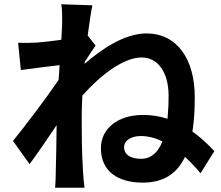

<svg xmlns="http://www.w3.org/2000/svg" viewBox="-20 -831 1040 902"><path d="M563 -140C563 -173 600 -192 641 -192C675 -192 710 -183 743 -167C723 -116 691 -85 643 -85C600 -85 563 -100 563 -140ZM272 -721C272 -710 270 -682 268 -644C225 -638 181 -633 152 -631C117 -629 94 -629 65 -630L78 -502C134 -510 211 -519 260 -525C259 -502 257 -478 255 -455C198 -371 98 -239 41 -169L119 -60C154 -107 204 -180 246 -243C245 -159 244 -101 242 -23C242 -7 241 29 239 51H377C374 28 371 -8 370 -26C364 -120 364 -204 364 -286C364 -316 365 -349 367 -382C447 -472 556 -561 646 -561C723 -561 772 -489 772 -382C772 -343 770 -307 767 -273C730 -285 692 -291 652 -291C531 -291 454 -225 454 -135C454 -22 539 27 651 27C751 27 813 -18 849 -94C874 -71 899 -45 922 -17L987 -121C953 -158 919 -188 884 -213C892 -262 895 -316 895 -374C895 -556 810 -674 668 -674C566 -674 458 -601 377 -531C378 -534 378 -537 378 -540C395 -566 416 -599 429 -617L392 -664C400 -727 408 -778 414 -806L268 -811C273 -780 272 -750 272 -721Z"/></svg>

Font: Source Han Sans CN
Style: Bold
Weight: 700
Designer: Ryoko NISHIZUKA 西塚涼子 (kana, bopomofo & ideographs); Paul D. Hunt (Latin, Greek & Cyrillic); Sandoll Communications 산돌커뮤니
Foundry: Adobe
Version: Version 2.001;hotconv 1.0.107;makeotfexe 2.5.65593